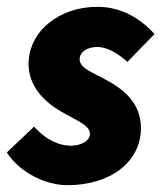

<svg xmlns="http://www.w3.org/2000/svg" viewBox="-26 -532 478 564"><path d="M172 12C298 12 388 -56 388 -156C388 -230 336 -270 288 -296C250 -318 208 -330 208 -358C208 -378 228 -394 260 -394C290 -394 322 -374 348 -350L428 -432C386 -478 330 -512 260 -512C148 -512 58 -440 58 -344C58 -278 105 -232 154 -204C206 -174 238 -164 238 -138C238 -118 212 -104 182 -104C152 -104 113 -117 74 -160L-6 -84C37 -19 115 12 172 12Z"/></svg>

Font: Source Sans Pro Black
Style: Italic
Weight: 900
Italic angle: -11°
Designer: Paul D. Hunt
Foundry: Adobe Systems Incorporated
Version: Version 3.006;hotconv 1.0.111;makeotfexe 2.5.65597